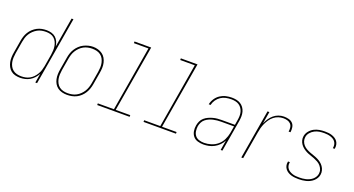

<svg xmlns="http://www.w3.org/2000/svg" viewBox="-47 -1337 3594 1947"><g transform="rotate(20 1750.0 -363.5)"><path d="M188 8Q161 8 135 1.5Q109 -5 89.5 -21Q70 -37 58 -59.5Q46 -82 41 -107Q36 -132 37 -159.5Q38 -187 43 -214L65 -344Q69 -369 77 -394Q85 -419 99 -442Q113 -465 133.5 -484Q154 -503 178 -515.5Q202 -528 227.5 -533Q253 -538 279 -538Q306 -538 332 -530.5Q358 -523 377 -506Q396 -489 406.5 -465Q417 -441 421 -415L475 -735H495L370 0H351L368 -100Q355 -75 335.5 -53.5Q316 -32 292 -18Q268 -4 241 2Q214 8 188 8ZM194 -10Q217 -10 240 -14.5Q263 -19 284.5 -31Q306 -43 323 -61Q340 -79 352.5 -100Q365 -121 372 -143.5Q379 -166 383 -188L405 -318Q409 -343 410 -367Q411 -391 407 -414Q403 -437 393 -457.5Q383 -478 366 -493Q349 -508 326 -514Q303 -520 279 -520Q256 -520 232 -515.5Q208 -511 186.5 -499Q165 -487 146.5 -469.5Q128 -452 115 -431Q102 -410 95 -387Q88 -364 84 -341L62 -211Q58 -186 57 -161.5Q56 -137 60.5 -114Q65 -91 76 -70.5Q87 -50 105 -36Q123 -22 146 -16Q169 -10 194 -10Z M694 8Q667 8 641 1.5Q615 -5 594 -20Q573 -35 560 -57.5Q547 -80 541.5 -105.5Q536 -131 537 -158.5Q538 -186 543 -214L565 -344Q569 -369 577 -394Q585 -419 599.5 -442Q614 -465 634.5 -484.5Q655 -504 679 -516Q703 -528 728.5 -534.5Q754 -541 780 -541Q807 -541 833 -533.5Q859 -526 880 -511Q901 -496 914 -473.5Q927 -451 933 -425Q939 -399 938 -371.5Q937 -344 932 -316L910 -186Q906 -161 897.5 -136Q889 -111 875 -88Q861 -65 840.5 -45.5Q820 -26 796 -14Q772 -2 746 3Q720 8 694 8Q694 8 694 8Q694 8 694 8ZM695 -10Q718 -10 742 -14.5Q766 -19 787.5 -30.5Q809 -42 827.5 -60Q846 -78 859 -99Q872 -120 879.5 -143Q887 -166 891 -189L913 -319Q917 -344 918 -369Q919 -394 914 -417Q909 -440 898 -460.5Q887 -481 868 -495Q849 -509 825.5 -514.5Q802 -520 777 -520Q754 -520 730.5 -515Q707 -510 685.5 -498.5Q664 -487 646 -469Q628 -451 615 -430Q602 -409 595 -386.5Q588 -364 584 -341L562 -211Q558 -186 557 -161.5Q556 -137 560.5 -114Q565 -91 576 -70.5Q587 -50 605 -36Q623 -22 646.5 -16Q670 -10 695 -10Z M1019 0V-18H1193L1311 -717H1154V-735H1334L1212 -18H1369V0Z M1519 0V-18H1693L1811 -717H1654V-735H1834L1712 -18H1869V0Z M2166 8Q2134 8 2104 -1Q2074 -10 2055.5 -32.5Q2037 -55 2031.5 -86.5Q2026 -118 2032 -149Q2036 -173 2046.5 -195.5Q2057 -218 2076 -234.5Q2095 -251 2118 -261.5Q2141 -272 2165 -278.5Q2189 -285 2212.5 -287Q2236 -289 2259 -289H2400L2409 -344Q2413 -366 2413.5 -389Q2414 -412 2408.5 -432.5Q2403 -453 2391 -470.5Q2379 -488 2361.5 -499.5Q2344 -511 2322 -515.5Q2300 -520 2278 -520Q2249 -520 2220 -514Q2191 -508 2165.5 -491Q2140 -474 2122.5 -448.5Q2105 -423 2099 -394H2079Q2086 -427 2105 -456Q2124 -485 2152.5 -504Q2181 -523 2213.5 -530.5Q2246 -538 2278 -538Q2303 -538 2327.5 -533Q2352 -528 2372 -515.5Q2392 -503 2406 -483.5Q2420 -464 2426.5 -440.5Q2433 -417 2432.5 -391.5Q2432 -366 2428 -341L2370 0H2351L2369 -108Q2355 -80 2332.5 -57Q2310 -34 2282 -19Q2254 -4 2224.5 2Q2195 8 2166 8ZM2167 -10Q2204 -10 2242 -21.5Q2280 -33 2311 -59Q2342 -85 2359.5 -121Q2377 -157 2384 -194L2397 -271H2259Q2238 -271 2216.5 -269Q2195 -267 2173.5 -262Q2152 -257 2131.5 -248Q2111 -239 2093 -224.5Q2075 -210 2065 -189.5Q2055 -169 2051 -148Q2047 -121 2051 -93.5Q2055 -66 2071 -46Q2087 -26 2113 -18Q2139 -10 2167 -10Z M2574 0 2664 -530H2684L2662 -400Q2674 -428 2691 -453.5Q2708 -479 2731 -498.5Q2754 -518 2782.5 -528Q2811 -538 2840 -538Q2866 -538 2891.5 -531.5Q2917 -525 2934 -507.5Q2951 -490 2955 -463.5Q2959 -437 2955 -411H2935Q2939 -433 2936 -455.5Q2933 -478 2919 -493Q2905 -508 2883.5 -514Q2862 -520 2840 -520Q2814 -520 2787.5 -511.5Q2761 -503 2739 -485.5Q2717 -468 2701 -445Q2685 -422 2673.5 -397Q2662 -372 2655 -346Q2648 -320 2644 -294L2594 0Z M3194 8Q3173 8 3153 6Q3133 4 3114 -1.5Q3095 -7 3078.5 -17Q3062 -27 3050 -42Q3038 -57 3033 -76.5Q3028 -96 3032 -117Q3032 -118 3032.5 -120Q3033 -122 3033 -124H3053Q3053 -123 3052.5 -121Q3052 -119 3052 -118Q3049 -100 3053 -83Q3057 -66 3067.5 -53Q3078 -40 3093 -31.5Q3108 -23 3124 -18Q3140 -13 3158 -11.5Q3176 -10 3194 -10Q3211 -10 3229 -11.5Q3247 -13 3265 -17.5Q3283 -22 3300.5 -30Q3318 -38 3332.5 -50Q3347 -62 3357 -78.5Q3367 -95 3370 -113Q3374 -137 3366 -159Q3358 -181 3343.5 -197.5Q3329 -214 3309 -225Q3289 -236 3268 -244.5Q3247 -253 3225 -260Q3203 -267 3183 -277Q3163 -287 3145 -301Q3127 -315 3114 -333Q3101 -351 3095 -373.5Q3089 -396 3093 -420Q3098 -450 3118.5 -475Q3139 -500 3166 -514Q3193 -528 3222.5 -533Q3252 -538 3281 -538Q3301 -538 3320.5 -536Q3340 -534 3358 -528Q3376 -522 3392 -512Q3408 -502 3419 -487Q3430 -472 3434 -453Q3438 -434 3435 -414Q3434 -412 3434 -410Q3434 -408 3433 -406H3414Q3414 -408 3414.5 -409.5Q3415 -411 3415 -413Q3418 -430 3414.5 -446.5Q3411 -463 3401.5 -476Q3392 -489 3378 -497.5Q3364 -506 3348 -511Q3332 -516 3315 -518Q3298 -520 3281 -520Q3255 -520 3229 -516Q3203 -512 3178.5 -499.5Q3154 -487 3135.5 -465.5Q3117 -444 3113 -418Q3109 -393 3116.5 -371Q3124 -349 3139 -332.5Q3154 -316 3173.5 -305Q3193 -294 3214.5 -285.5Q3236 -277 3257.5 -270Q3279 -263 3299.5 -253Q3320 -243 3337.5 -229.5Q3355 -216 3368 -197.5Q3381 -179 3387 -156.5Q3393 -134 3389 -110Q3386 -90 3375 -71.5Q3364 -53 3348 -39Q3332 -25 3312.5 -15.5Q3293 -6 3273 -1Q3253 4 3233 6Q3213 8 3194 8Z"/></g></svg>

Font: iosevka_custom_sans_ss08 Thin
Style: Italic
Weight: 100
Italic angle: -10°
Designer: Belleve Invis
Foundry: Belleve Invis
Version: Version 10.3.0; ttfautohint (v1.8.3)